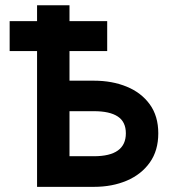

<svg xmlns="http://www.w3.org/2000/svg" viewBox="-20 -726 656 746"><path d="M345 0H124V-527.5H17.5V-644H124V-705.5H250V-644H396.5V-527.5H250V-412.5H345Q416 -412.5 472.5 -389.2Q529 -366 562 -320.5Q595 -275 595 -208Q595 -141 562.2 -94.8Q529.5 -48.5 472.8 -24.2Q416 0 345 0ZM345 -119Q469 -119 469 -208Q469 -252.5 437.8 -273.2Q406.5 -294 345 -294H250V-119Z"/></svg>

Font: Acari Sans
Style: Bold
Weight: 700
Designer: Alfredo Marco Pradil and Stefan Peev (font) & Cristiano Sobral (main changes)
Foundry: Alfredo Marco Pradil and Stefan Peev (font) & Cristiano Sobral (main changes)
Version: Version 1.063; ttfautohint (v1.8.3)